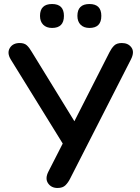

<svg xmlns="http://www.w3.org/2000/svg" viewBox="-20 -927 698 955"><path d="M425 -788Q397 -788 381 -804Q365 -820 365 -848Q365 -907 425 -907Q484 -907 484 -848Q484 -788 425 -788ZM239 -788Q211 -788 195 -804Q179 -820 179 -848Q179 -907 239 -907Q298 -907 298 -848Q298 -788 239 -788ZM266 8Q235 8 219 -15.5Q203 -39 221 -74L292 -213L33 -632Q14 -664 29 -688.5Q44 -713 78 -713Q101 -713 113.5 -701.5Q126 -690 138 -669L350 -324L525 -668Q534 -686 547 -699.5Q560 -713 586 -713Q618 -713 634 -690.5Q650 -668 631 -631L328 -37Q319 -19 305.5 -5.5Q292 8 266 8Z"/></svg>

Font: Chiron GoRound TC M
Style: Regular
Weight: 500
Designer: Ryoko NISHIZUKA 西塚涼子 (kana, bopomofo & ideographs); Paul D. Hunt (Latin, Greek & Cyrillic); Sandoll Communications 산돌커뮤니
Foundry: Adobe
Version: Version 1.000;hotconv 1.1.1;makeotfexe 2.6.0